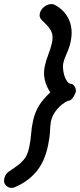

<svg xmlns="http://www.w3.org/2000/svg" viewBox="-71 -797 390 935"><path d="M280 -388Q290 -382 295 -371.5Q300 -361 298 -349Q298 -348 295 -341Q292 -334 287.5 -326.5Q283 -319 276 -312.5Q269 -306 260 -306Q231 -293 207.5 -265.5Q184 -238 177 -206Q174 -190 172.5 -158Q171 -126 163 -89Q146 -8 104.5 40.5Q63 89 0 115Q-5 118 -15 118Q-31 118 -43 105Q-55 92 -50 72Q-46 52 -30 40L6 15Q26 2 44.5 -19Q63 -40 71 -79Q78 -110 80.5 -145Q83 -180 91 -213Q99 -249 118 -281Q137 -313 174 -347Q133 -409 147 -474Q153 -503 164.5 -532Q176 -561 182 -588Q189 -622 179.5 -642Q170 -662 156 -676L130 -702Q119 -714 123 -732Q128 -752 145 -764.5Q162 -777 178 -777Q189 -777 192 -775Q215 -764 233 -746.5Q251 -729 262.5 -706Q274 -683 277 -655Q280 -627 273 -594Q267 -565 254.5 -538Q242 -511 237 -488Q235 -480 236 -463.5Q237 -447 242 -430Q247 -413 256 -400.5Q265 -388 280 -388Z"/></svg>

Font: VDS
Style: Italic
Weight: 400
Designer: artmaker
Foundry: artmaker
Version: Version 1.000 2009 initial release